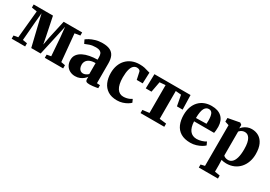

<svg xmlns="http://www.w3.org/2000/svg" viewBox="16 -1429 3570 2542"><g transform="rotate(30 1801.0 -158.0)"><path d="M9.5 0V-48.5L76 -60L116.5 -478L35.5 -491V-538H330.5L388 -259L410.5 -141.5L432 -259L494 -538H776.5V-491L694.5 -477.5L733.5 -60L796.5 -48.5V0H516V-48.5L579.5 -60L558.5 -343L543.5 -489.5L511.5 -344L440 -22H296L218 -346L184 -489.5L170.5 -345.5L147 -60L215.5 -48.5V0Z M981.5 11Q937.5 11 901.2 -8Q865 -27 844 -62.8Q823 -98.5 823 -148.5Q823 -195.5 848.2 -229.2Q873.5 -263 917 -284.8Q960.5 -306.5 1016.5 -317Q1072.5 -327.5 1133.5 -328V-362.5Q1133.5 -394.5 1125 -415.8Q1116.5 -437 1095 -448Q1073.5 -459 1035.5 -459Q981 -459 939.8 -444.8Q898.5 -430.5 875.5 -420L849 -473.5Q863.5 -486.5 896.5 -504.8Q929.5 -523 977.5 -537.2Q1025.5 -551.5 1084 -551.5Q1154.5 -551.5 1198 -530.5Q1241.5 -509.5 1261.8 -466.2Q1282 -423 1282 -356.5V-54L1330 -51V-5.5Q1319 -3 1297.5 0.5Q1276 4 1251.2 7Q1226.5 10 1204.5 10Q1169 10 1154.5 0.2Q1140 -9.5 1140 -40V-70.5Q1129 -53 1106.8 -34Q1084.5 -15 1053 -2Q1021.5 11 981.5 11ZM1056.5 -72.5Q1075 -72.5 1097 -82.5Q1119 -92.5 1133.5 -108.5V-275.5Q1080 -275.5 1047 -260.8Q1014 -246 998.8 -221.2Q983.5 -196.5 983.5 -166.5Q983.5 -137 992.8 -116Q1002 -95 1018.5 -83.8Q1035 -72.5 1056.5 -72.5Z M1623 11Q1537 11 1481.8 -24.5Q1426.5 -60 1399.5 -122.2Q1372.5 -184.5 1372.5 -264Q1372.5 -329.5 1392 -382.8Q1411.5 -436 1448 -474.2Q1484.5 -512.5 1535.2 -533Q1586 -553.5 1648.5 -553.5Q1693 -553.5 1724 -546.8Q1755 -540 1776.5 -532.2Q1798 -524.5 1814 -522L1807.5 -355H1716.5L1692.5 -466Q1690 -477 1682 -484.2Q1674 -491.5 1663 -495Q1652 -498.5 1640.5 -498.5Q1610.5 -498.5 1588 -478.5Q1565.5 -458.5 1552.8 -413.5Q1540 -368.5 1539.5 -293Q1539.5 -236.5 1548.8 -195.2Q1558 -154 1575.2 -127Q1592.5 -100 1616.8 -86.8Q1641 -73.5 1670 -73.5Q1695.5 -73.5 1718.8 -78.5Q1742 -83.5 1762 -92.2Q1782 -101 1796.5 -111L1817.5 -64.5Q1804.5 -50 1775.8 -32.2Q1747 -14.5 1707.8 -1.8Q1668.5 11 1623 11Z M1979.5 0V-48.5L2081.5 -61V-486.5L1993.5 -479L1963.5 -318H1876L1881.5 -538H2433.5L2439.5 -318H2352.5L2322 -479L2237.5 -486.5V-61L2342.5 -48.5V0Z M2744.5 11.5Q2654 11.5 2596.5 -23.5Q2539 -58.5 2512.2 -121.2Q2485.5 -184 2485.5 -266.5Q2485.5 -334 2504.8 -387Q2524 -440 2559 -477.2Q2594 -514.5 2642.8 -534Q2691.5 -553.5 2750.5 -553.5Q2851.5 -553.5 2905.8 -502.2Q2960 -451 2962 -357.5Q2962 -324 2959.8 -300Q2957.5 -276 2954 -260H2648Q2650 -213.5 2660.2 -178.8Q2670.5 -144 2688.5 -120.8Q2706.5 -97.5 2732.8 -85.8Q2759 -74 2793 -74Q2829.5 -74 2868.5 -86.5Q2907.5 -99 2929.5 -114L2951.5 -66.5Q2936.5 -50.5 2904.8 -32.2Q2873 -14 2831.2 -1.2Q2789.5 11.5 2744.5 11.5ZM2647.5 -310.5 2806.5 -314Q2807 -326 2807.5 -338Q2808 -350 2808.5 -362.5Q2808.5 -427 2793.2 -463.2Q2778 -499.5 2737.5 -499.5Q2718.5 -499.5 2702.5 -490.2Q2686.5 -481 2674 -459.8Q2661.5 -438.5 2654.8 -402Q2648 -365.5 2647.5 -310.5Z M3008 238.5V192.5L3068.5 178.5V-444L3008.5 -463.5V-519L3179.5 -551H3187.5L3213 -531L3212.5 -477.5Q3223.5 -494 3245.5 -511.8Q3267.5 -529.5 3298 -541.8Q3328.5 -554 3363.5 -554Q3424.5 -554 3471.8 -525.8Q3519 -497.5 3546 -439.2Q3573 -381 3573 -291Q3573 -227 3553.5 -171.8Q3534 -116.5 3497.5 -75.5Q3461 -34.5 3409.5 -11.8Q3358 11 3293.5 11Q3272 11 3250.8 7.5Q3229.5 4 3218.5 0L3221 76V178.5L3300.5 192.5V238.5ZM3291 -41Q3325.5 -41 3352 -64.8Q3378.5 -88.5 3393.2 -139.2Q3408 -190 3408 -272Q3408 -327.5 3400 -366Q3392 -404.5 3377.8 -428.2Q3363.5 -452 3344.8 -463Q3326 -474 3304 -474Q3283.5 -474 3267 -467.5Q3250.5 -461 3239 -452Q3227.5 -443 3221 -434.5V-69Q3228.5 -57.5 3248 -49.2Q3267.5 -41 3291 -41Z"/></g></svg>

Font: Merriweather 60pt ExtraBold
Style: Regular
Weight: 800
Version: Version 2.100